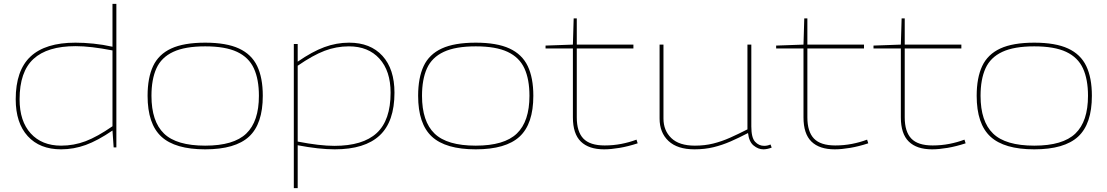

<svg xmlns="http://www.w3.org/2000/svg" viewBox="-20 -760 5710 990"><path d="M566 0 560 -87Q484 -35 422 -12.5Q360 10 295 10Q185 10 123 -58Q61 -126 61 -248Q61 -397 137.5 -468.5Q214 -540 369 -540Q413 -540 462 -535Q511 -530 560 -519V-740H580V0ZM560 -109V-500Q503 -511 456 -516.5Q409 -522 370 -522Q224 -522 152.5 -456Q81 -390 81 -248Q81 -135 138.5 -72Q196 -9 295 -9Q361 -9 421.5 -32Q482 -55 560 -109Z M741 -266Q741 -359 769.5 -419.5Q798 -480 863 -510Q928 -540 1038 -540Q1147 -540 1212 -510Q1277 -480 1306 -419.5Q1335 -359 1335 -266Q1335 -121 1264 -55.5Q1193 10 1038 10Q883 10 812 -55.5Q741 -121 741 -266ZM761 -266Q761 -134 825.5 -71.5Q890 -9 1038 -9Q1185 -9 1250 -71.5Q1315 -134 1315 -266Q1315 -351 1289 -407.5Q1263 -464 1202.5 -492.5Q1142 -521 1038 -521Q934 -521 873 -492.5Q812 -464 786.5 -407.5Q761 -351 761 -266Z M1495 210V-533H1515V-442Q1590 -494 1652.5 -517Q1715 -540 1780 -540Q1890 -540 1952 -472Q2014 -404 2014 -282Q2014 -133 1937.5 -61.5Q1861 10 1706 10Q1625 10 1515 -11V210ZM1704 -8Q1851 -8 1922.5 -74Q1994 -140 1994 -282Q1994 -394 1936.5 -457.5Q1879 -521 1779 -521Q1714 -521 1653.5 -498Q1593 -475 1515 -421V-30Q1572 -19 1619 -13.5Q1666 -8 1704 -8Z M2136 -266Q2136 -359 2164.5 -419.5Q2193 -480 2258 -510Q2323 -540 2433 -540Q2542 -540 2607 -510Q2672 -480 2701 -419.5Q2730 -359 2730 -266Q2730 -121 2659 -55.5Q2588 10 2433 10Q2278 10 2207 -55.5Q2136 -121 2136 -266ZM2156 -266Q2156 -134 2220.5 -71.5Q2285 -9 2433 -9Q2580 -9 2645 -71.5Q2710 -134 2710 -266Q2710 -351 2684 -407.5Q2658 -464 2597.5 -492.5Q2537 -521 2433 -521Q2329 -521 2268 -492.5Q2207 -464 2181.5 -407.5Q2156 -351 2156 -266Z M3095 10Q3016 10 2975 -30Q2934 -70 2934 -155V-510H2793V-525L2934 -530L2938 -665H2954V-530H3246V-510H2954V-155Q2954 -81 2988 -45.5Q3022 -10 3098 -10Q3142 -10 3183.5 -18Q3225 -26 3262 -40L3268 -21Q3219 -5 3174.5 2.5Q3130 10 3095 10Z M3561 10Q3473 10 3427 -33Q3381 -76 3381 -149V-530H3401V-149Q3401 -87 3441.5 -48Q3482 -9 3563 -9Q3614 -9 3658 -20Q3702 -31 3744.5 -50Q3787 -69 3834 -93V-530H3854V-108Q3854 -50 3873.5 -29Q3893 -8 3920 -8Q3937 -8 3953 -15L3959 1Q3936 10 3916 10Q3890 10 3866 -9.5Q3842 -29 3837 -74Q3789 -49 3746.5 -30.5Q3704 -12 3659 -1Q3614 10 3561 10Z M4284 10Q4205 10 4164 -30Q4123 -70 4123 -155V-510H3982V-525L4123 -530L4127 -665H4143V-530H4435V-510H4143V-155Q4143 -81 4177 -45.5Q4211 -10 4287 -10Q4331 -10 4372.5 -18Q4414 -26 4451 -40L4457 -21Q4408 -5 4363.5 2.5Q4319 10 4284 10Z M4786 10Q4707 10 4666 -30Q4625 -70 4625 -155V-510H4484V-525L4625 -530L4629 -665H4645V-530H4937V-510H4645V-155Q4645 -81 4679 -45.5Q4713 -10 4789 -10Q4833 -10 4874.5 -18Q4916 -26 4953 -40L4959 -21Q4910 -5 4865.5 2.5Q4821 10 4786 10Z M5016 -266Q5016 -359 5044.5 -419.5Q5073 -480 5138 -510Q5203 -540 5313 -540Q5422 -540 5487 -510Q5552 -480 5581 -419.5Q5610 -359 5610 -266Q5610 -121 5539 -55.5Q5468 10 5313 10Q5158 10 5087 -55.5Q5016 -121 5016 -266ZM5036 -266Q5036 -134 5100.5 -71.5Q5165 -9 5313 -9Q5460 -9 5525 -71.5Q5590 -134 5590 -266Q5590 -351 5564 -407.5Q5538 -464 5477.5 -492.5Q5417 -521 5313 -521Q5209 -521 5148 -492.5Q5087 -464 5061.5 -407.5Q5036 -351 5036 -266Z"/></svg>

Font: Georama Extended Thin
Style: Regular
Weight: 100
Width: 7
Designer: Jean-Baptiste Levee
Foundry: Production Type
Version: Version 1.000